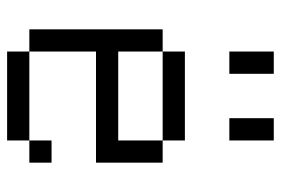

<svg xmlns="http://www.w3.org/2000/svg" viewBox="-145 -645 790 540"><g transform="rotate(90 250.0 -375.0)"><path d="M437.5 -62.5V-125H375V-62.5H125V0H375V-62.5ZM125 -62.5V-250H437.5V-437.5H375Q375 -437.5 375 -312.5H125Q125 -312.5 125 -437.5H62.5Q62.5 -437.5 62.5 -62.5ZM125 -437.5H375V-500H125ZM125 -750Q125 -750 125 -625H187.5Q187.5 -625 187.5 -750ZM312.5 -750Q312.5 -750 312.5 -625H375Q375 -625 375 -750Z"/></g></svg>

Font: CalcUnifontExMono
Style: Regular
Weight: 500
Version: Version 15.0.06